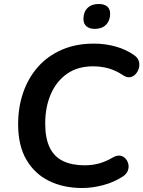

<svg xmlns="http://www.w3.org/2000/svg" viewBox="-20 -934 720 964"><path d="M393 10Q299 10 226.5 -25.5Q154 -61 112.5 -132Q71 -203 71 -310Q71 -396 96.5 -469.5Q122 -543 170.5 -598Q219 -653 290 -684Q361 -715 451 -715Q509 -715 562 -700Q615 -685 655 -656Q673 -643 677.5 -625.5Q682 -608 677 -591Q672 -574 660.5 -561.5Q649 -549 633 -546.5Q617 -544 600 -555Q561 -581 524 -591Q487 -601 447 -601Q370 -601 316.5 -563.5Q263 -526 235 -461Q207 -396 207 -314Q207 -240 229.5 -193.5Q252 -147 296.5 -125.5Q341 -104 405 -104Q442 -104 476 -113Q510 -122 546 -143Q566 -155 582.5 -152.5Q599 -150 610 -138Q621 -126 624.5 -109.5Q628 -93 621.5 -76.5Q615 -60 597 -48Q553 -19 498 -4.5Q443 10 393 10ZM456 -789Q429 -789 414 -802Q399 -815 399 -839Q399 -874 419.5 -894Q440 -914 476 -914Q503 -914 518 -901.5Q533 -889 533 -865Q533 -831 512.5 -810Q492 -789 456 -789Z"/></svg>

Font: Nunito Variable Extra Light
Style: Italic
Weight: 200
Italic angle: -9°
Designer: Vernon Adams
Foundry: Vernon Adams
Version: Version 3.602